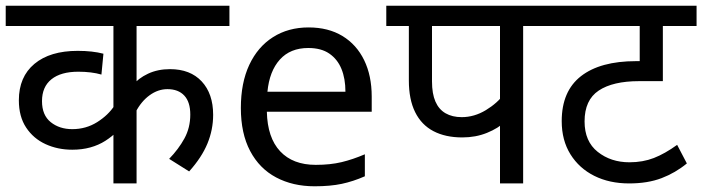

<svg xmlns="http://www.w3.org/2000/svg" viewBox="-20 -642 2458 672"><path d="M783 -551H458V-333L444 -343Q464 -368 498 -384Q532 -400 575 -400Q646 -400 686 -357Q726 -314 726 -240Q726 -188 706 -139.5Q686 -91 642 -42L572 -86Q605 -120 625.5 -157.5Q646 -195 646 -241Q646 -285 625 -307.5Q604 -330 566 -330Q533 -330 503.5 -308.5Q474 -287 455 -250L458 -287V0H377V-210L391 -183Q372 -164 348.5 -149Q325 -134 296 -126Q267 -118 233 -118Q182 -118 139.5 -137.5Q97 -157 71.5 -195.5Q46 -234 46 -291Q46 -373 100.5 -418.5Q155 -464 252 -464Q278 -464 300.5 -461.5Q323 -459 342 -454L335 -381Q318 -386 297.5 -388.5Q277 -391 254 -391Q193 -391 160 -364.5Q127 -338 127 -288Q127 -239 157.5 -214.5Q188 -190 233 -190Q281 -190 320 -214.5Q359 -239 381 -273L377 -224V-551H0V-622H783Z M1060 -546Q1129 -546 1178.5 -516Q1228 -486 1254.5 -431.5Q1281 -377 1281 -304V-251H914Q916 -160 960.5 -112.5Q1005 -65 1085 -65Q1136 -65 1175.5 -74.5Q1215 -84 1257 -102V-25Q1216 -7 1176 1.5Q1136 10 1081 10Q1005 10 946.5 -21Q888 -52 855.5 -113.5Q823 -175 823 -264Q823 -352 852.5 -415Q882 -478 935.5 -512Q989 -546 1060 -546ZM1059 -474Q996 -474 959.5 -433.5Q923 -393 916 -321H1189Q1189 -367 1175 -401Q1161 -435 1132.5 -454.5Q1104 -474 1059 -474Z M1811 -551V0H1730V-244L1749 -217Q1724 -193 1684.5 -177Q1645 -161 1598 -161Q1539 -161 1497 -183Q1455 -205 1433 -249.5Q1411 -294 1411 -360V-551H1332V-622H1915V-551ZM1730 -551H1492V-357Q1492 -314 1504 -286.5Q1516 -259 1539.5 -245.5Q1563 -232 1596 -232Q1640 -232 1680.5 -256.5Q1721 -281 1746 -315L1730 -263Z M2418 -551H2300V-358H2217Q2125 -358 2075.5 -325Q2026 -292 2026 -217Q2026 -147 2072 -110.5Q2118 -74 2183 -74Q2230 -74 2268.5 -89Q2307 -104 2350 -135L2384 -70Q2344 -37 2295.5 -18.5Q2247 0 2182 0Q2113 0 2060 -26.5Q2007 -53 1976.5 -102Q1946 -151 1946 -218Q1946 -323 2013.5 -375.5Q2081 -428 2206 -428H2248L2219 -404V-551H1900V-622H2418Z"/></svg>

Font: hindi15
Style: Regular
Weight: 400
Designer: Jelle Bosma - Monotype Design Team
Foundry: Monotype Imaging Inc.
Version: Version 2.006